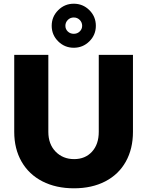

<svg xmlns="http://www.w3.org/2000/svg" viewBox="-20 -995 789 1028"><path d="M56.2 0ZM377 -143.1Q436 -143.1 472.4 -182.6Q508.8 -222.2 508.8 -289.1V-701.2H691.9V-289.1Q691.9 -198.2 653.6 -129.6Q615.2 -61 543.7 -23.9Q472.2 13.2 376 13.2Q279.8 13.2 207.3 -23.9Q134.8 -61 95.5 -129.6Q56.2 -198.2 56.2 -289.1V-701.2H238.8V-289.1Q238.8 -223.1 277.8 -183.1Q316.9 -143.1 377 -143.1ZM493.2 -856.9Q493.2 -808.1 458.5 -773.7Q423.8 -739.3 375 -739.3Q326.2 -739.3 291.5 -773.7Q256.8 -808.1 256.8 -856.9Q256.8 -905.8 291.5 -940.4Q326.2 -975.1 375 -975.1Q423.8 -975.1 458.5 -940.7Q493.2 -906.2 493.2 -856.9ZM330.1 -856.9Q330.1 -838.9 343 -826.4Q356 -814 375 -814Q394 -814 407 -826.7Q419.9 -839.4 419.9 -856.9Q419.9 -875 407 -888.2Q394 -901.4 375 -901.4Q356 -901.4 343 -888.2Q330.1 -875 330.1 -856.9Z"/></svg>

Font: Argentum Sans
Style: Bold
Weight: 700
Designer: Julieta Ulanovsky (Modified by Cristiano Sobral)
Foundry: Julieta Ulanovsky
Version: Version 1.000; ttfautohint (v1.5.65-e2d9)